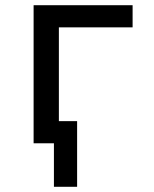

<svg xmlns="http://www.w3.org/2000/svg" viewBox="-20 -550 590 737"><path d="M187 167V0H109V-530H489V-445H206V-85H276V167Z"/></svg>

Font: Lode Dark Term
Style: Bold
Weight: 700
Monospace: yes
Designer: Belleve Invis
Foundry: Belleve Invis
Version: Version 29.2.0